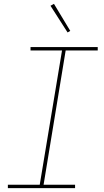

<svg xmlns="http://www.w3.org/2000/svg" viewBox="-20 -980 540 1000"><path d="M21 0V-18H187L303 -717H139V-735H489V-717H322L207 -18H371V0ZM332 -811 243 -950 261 -960 346 -819Z"/></svg>

Font: Iosevka SS04 Thin Oblique
Style: Regular
Weight: 100
Italic angle: -9°
Monospace: yes
Designer: Belleve Invis
Foundry: Belleve Invis
Version: Version 19.0.0; ttfautohint (v1.8.4)